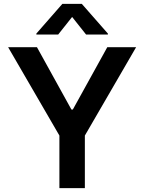

<svg xmlns="http://www.w3.org/2000/svg" viewBox="-20 -971 745 991"><path d="M22 -727.3H170.8L348.7 -405.5H355.8L533.7 -727.3H682.5L418 -271.3V0H286.6V-271.3ZM167.6 -792.6V-797.6L301.8 -951H402.3L536.9 -797.6V-792.6H424.4L352.3 -883.5L280.2 -792.6Z"/></svg>

Font: Inter P Semi Bold
Style: Regular
Weight: 600
Designer: Rasmus Andersson
Foundry: rsms
Version: Version 3.018;git-588b23468